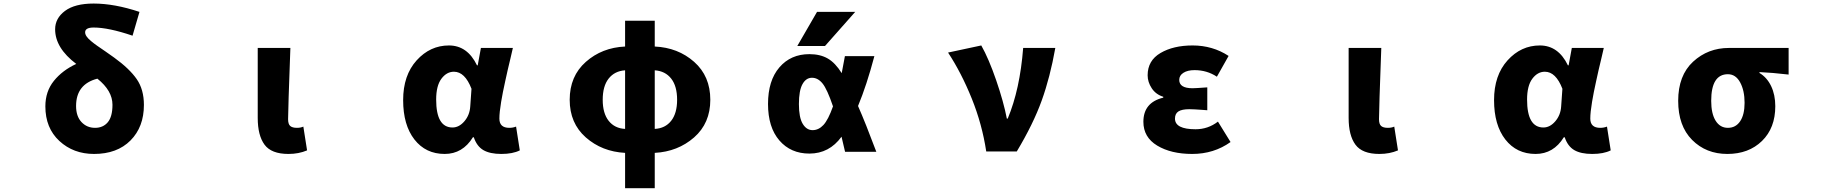

<svg xmlns="http://www.w3.org/2000/svg" viewBox="-20 -833 10040 1056"><path d="M502.9 -129.9Q546.9 -129.9 572.8 -160.6Q598.6 -191.4 598.6 -256.8Q598.6 -334 515.6 -400.4Q398.4 -370.1 398.4 -250Q398.4 -193.4 428.2 -161.6Q458 -129.9 502.9 -129.9ZM747.1 -767.6 709 -636.7Q577.1 -681.6 495.1 -681.6Q448.2 -681.6 448.2 -655.3Q448.2 -644.5 456.1 -632.8Q463.9 -621.1 481 -606.9Q498 -592.8 514.2 -581.5Q530.3 -570.3 559.6 -550.3Q588.9 -530.3 607.4 -516.6Q692.4 -455.1 731.9 -397.9Q771.5 -340.8 771.5 -255.9Q771.5 -134.8 697.8 -60.5Q624 13.7 497.1 13.7Q383.8 13.7 306.6 -57.6Q229.5 -128.9 229.5 -248Q229.5 -330.1 276.4 -388.2Q323.2 -446.3 399.4 -481.4Q283.2 -569.3 283.2 -671.9Q283.2 -732.4 337.4 -772.9Q391.6 -813.5 495.1 -813.5Q609.4 -813.5 747.1 -767.6Z M1566.4 13.7Q1472.7 13.7 1435.1 -37.1Q1397.5 -87.9 1397.5 -184.6V-569.3H1577.1Q1564.5 -229.5 1564.5 -177.7Q1564.5 -150.4 1576.2 -140.1Q1587.9 -129.9 1613.3 -129.9Q1633.8 -129.9 1648.4 -136.7L1668.9 -5.9Q1623 13.7 1566.4 13.7Z M2425.8 13.7Q2321.3 13.7 2259.3 -65.9Q2197.3 -145.5 2197.3 -282.2Q2197.3 -418.9 2271.5 -501Q2345.7 -583 2449.2 -583Q2550.8 -583 2603.5 -473.6H2607.4L2625 -569.3H2800.8Q2797.9 -554.7 2787.6 -512.2Q2777.3 -469.7 2772.5 -448.7Q2767.6 -427.7 2759.3 -389.2Q2751 -350.6 2746.1 -326.7Q2741.2 -302.7 2736.3 -272.9Q2731.4 -243.2 2729 -220.7Q2726.6 -198.2 2726.6 -180.7Q2726.6 -129.9 2781.2 -129.9Q2800.8 -129.9 2818.4 -136.7L2838.9 -5.9Q2799.8 13.7 2737.3 13.7Q2674.8 13.7 2638.7 -7.3Q2602.5 -28.3 2585.9 -78.1H2581.1Q2524.4 13.7 2425.8 13.7ZM2468.8 -131.8Q2504.9 -131.8 2534.2 -166Q2563.5 -200.2 2566.4 -248L2573.2 -344.7Q2537.1 -438.5 2476.6 -438.5Q2436.5 -438.5 2407.7 -399.9Q2378.9 -361.3 2378.9 -285.2Q2378.9 -131.8 2468.8 -131.8Z M3581.1 -446.3V-124Q3638.7 -127 3671.4 -168.5Q3704.1 -210 3704.1 -284.2Q3704.1 -359.4 3671.4 -400.9Q3638.7 -442.4 3581.1 -446.3ZM3418 -124V-446.3Q3360.4 -442.4 3327.6 -400.9Q3294.9 -359.4 3294.9 -284.2Q3294.9 -210 3327.6 -168.5Q3360.4 -127 3418 -124ZM3581.1 -718.8V-577.1Q3709 -571.3 3797.9 -492.7Q3886.7 -414.1 3886.7 -284.2Q3886.7 -155.3 3797.4 -77.1Q3708 1 3581.1 7.8V202.1H3418V7.8Q3291 1 3202.1 -77.1Q3113.3 -155.3 3113.3 -284.2Q3113.3 -414.1 3202.1 -492.7Q3291 -571.3 3418 -577.1V-718.8Z M4561.5 -248Q4529.3 -342.8 4503.9 -374Q4478.5 -405.3 4445.8 -405.3Q4413.1 -405.3 4393.6 -370.1Q4374 -335 4374 -260.7Q4374 -186.5 4395 -151.9Q4416 -117.2 4449.2 -117.2Q4482.4 -117.2 4508.8 -145.5Q4535.2 -173.8 4561.5 -248ZM4699.2 -250Q4740.2 -157.2 4799.8 2H4627.9Q4623 -19.5 4608.4 -81.1Q4541 11.7 4431.6 11.7Q4329.1 11.7 4266.6 -60.5Q4204.1 -132.8 4204.1 -261.2Q4204.1 -389.6 4266.6 -462.4Q4329.1 -535.2 4431.6 -535.2Q4491.2 -535.2 4532.7 -511.2Q4574.2 -487.3 4609.4 -430.7Q4615.2 -459 4627 -524.4H4789.1Q4747.1 -365.2 4699.2 -250ZM4473.6 -767.6H4683.6L4517.6 -580.1H4365.2Z M5572.3 0H5404.3Q5381.8 -149.4 5324.7 -291Q5267.6 -432.6 5194.3 -543.9L5377 -583Q5418 -510.7 5459 -391.6Q5500 -272.5 5517.6 -180.7H5522.5Q5589.8 -341.8 5607.4 -569.3H5784.2Q5755.9 -409.2 5709.5 -280.3Q5663.1 -151.4 5572.3 0Z M6537.1 13.7Q6420.9 13.7 6344.7 -32.2Q6268.6 -78.1 6268.6 -163.1Q6268.6 -269.5 6377.9 -295.9V-300.8Q6336.9 -313.5 6314.5 -347.7Q6292 -381.8 6292 -418.9Q6292 -500 6362.8 -541.5Q6433.6 -583 6539.1 -583Q6649.4 -583 6737.3 -525.4L6672.9 -411.1Q6618.2 -447.3 6549.8 -447.3Q6511.7 -447.3 6488.8 -432.6Q6465.8 -418 6465.8 -393.6Q6465.8 -347.7 6539.1 -347.7Q6554.7 -347.7 6620.1 -352.5V-226.6Q6609.4 -227.5 6588.9 -229Q6568.4 -230.5 6551.8 -231.4Q6535.2 -232.4 6521.5 -232.4Q6480.5 -232.4 6461.4 -220.2Q6442.4 -208 6442.4 -180.7Q6442.4 -122.1 6555.7 -122.1Q6624 -122.1 6678.7 -164.1L6748 -51.8Q6656.2 13.7 6537.1 13.7Z M7566.4 13.7Q7472.7 13.7 7435.1 -37.1Q7397.5 -87.9 7397.5 -184.6V-569.3H7577.1Q7564.5 -229.5 7564.5 -177.7Q7564.5 -150.4 7576.2 -140.1Q7587.9 -129.9 7613.3 -129.9Q7633.8 -129.9 7648.4 -136.7L7668.9 -5.9Q7623 13.7 7566.4 13.7Z M8425.8 13.7Q8321.3 13.7 8259.3 -65.9Q8197.3 -145.5 8197.3 -282.2Q8197.3 -418.9 8271.5 -501Q8345.7 -583 8449.2 -583Q8550.8 -583 8603.5 -473.6H8607.4L8625 -569.3H8800.8Q8797.9 -554.7 8787.6 -512.2Q8777.3 -469.7 8772.5 -448.7Q8767.6 -427.7 8759.3 -389.2Q8751 -350.6 8746.1 -326.7Q8741.2 -302.7 8736.3 -272.9Q8731.4 -243.2 8729 -220.7Q8726.6 -198.2 8726.6 -180.7Q8726.6 -129.9 8781.2 -129.9Q8800.8 -129.9 8818.4 -136.7L8838.9 -5.9Q8799.8 13.7 8737.3 13.7Q8674.8 13.7 8638.7 -7.3Q8602.5 -28.3 8585.9 -78.1H8581.1Q8524.4 13.7 8425.8 13.7ZM8468.8 -131.8Q8504.9 -131.8 8534.2 -166Q8563.5 -200.2 8566.4 -248L8573.2 -344.7Q8537.1 -438.5 8476.6 -438.5Q8436.5 -438.5 8407.7 -399.9Q8378.9 -361.3 8378.9 -285.2Q8378.9 -131.8 8468.8 -131.8Z M9210 -278.3Q9210 -418 9292 -493.7Q9374 -569.3 9489.3 -569.3H9817.4V-422.9Q9724.6 -433.6 9657.2 -436.5V-431.6Q9698.2 -407.2 9721.2 -359.4Q9744.1 -311.5 9744.1 -249Q9744.1 -128.9 9670.9 -57.6Q9597.7 13.7 9480.5 13.7Q9363.3 13.7 9286.6 -63.5Q9210 -140.6 9210 -278.3ZM9575.2 -267.6Q9575.2 -335 9550.8 -379.9Q9526.4 -424.8 9483.4 -424.8Q9391.6 -424.8 9391.6 -278.3Q9391.6 -208 9416 -168.9Q9440.4 -129.9 9483.4 -129.9Q9526.4 -129.9 9550.8 -166Q9575.2 -202.1 9575.2 -267.6Z"/></svg>

Font: GenEi Gothic M Heavy
Style: Regular
Weight: 800
Designer: o_tamon (Modified); [Source Han Sans]
Ryoko NISHIZUKA  (kana & ideographs); Paul D. Hunt (Latin, Greek & Cyrillic); Wenl
Version: Version 1.1a;Original Version 1.004